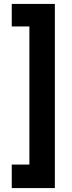

<svg xmlns="http://www.w3.org/2000/svg" viewBox="-20 -840 370 980"><path d="M40 120V0H130V-705H40V-820H260V120Z"/></svg>

Font: Share
Style: Bold
Weight: 700
Designer: Ralph du Carrois
Version: Version 1.002